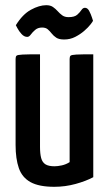

<svg xmlns="http://www.w3.org/2000/svg" viewBox="-20 -709 419 739"><path d="M189 10Q130 10 97.5 -8Q65 -26 52.5 -62Q40 -98 40 -151V-482Q40 -491 43.5 -494.5Q47 -498 67 -499Q87 -500 134 -500V-144Q134 -117 138.5 -100.5Q143 -84 155 -76.5Q167 -69 190 -69Q202 -69 218 -72.5Q234 -76 248 -85V-482Q248 -491 251.5 -494.5Q255 -498 274 -499Q293 -500 339 -500V-27Q311 -12 271 -1Q231 10 189 10ZM227 -557Q207 -557 196.5 -564Q186 -571 179 -580Q172 -589 164 -596Q156 -603 142 -603Q126 -603 115.5 -594Q105 -585 98.5 -576Q92 -567 85 -567Q73 -567 63 -578Q53 -589 47 -600.5Q41 -612 41 -612Q67 -654 99 -671.5Q131 -689 158 -689Q174 -689 184 -682Q194 -675 202 -666Q210 -657 219.5 -650Q229 -643 244 -643Q267 -643 277.5 -652.5Q288 -662 293.5 -670.5Q299 -679 307 -679Q317 -679 323.5 -666.5Q330 -654 334 -641.5Q338 -629 338 -629Q337 -626 328 -614.5Q319 -603 304 -590Q289 -577 269.5 -567Q250 -557 227 -557Z"/></svg>

Font: Yanone Kaffeesatz Medium
Style: Regular
Weight: 500
Designer: Yanone (Cyrillic: Daniel Pouzeot, Huerta Tipografica, and Cyreal)
Foundry: Yanone
Version: Version 2.003